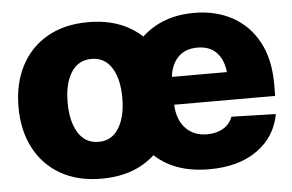

<svg xmlns="http://www.w3.org/2000/svg" viewBox="-44 -615 1047 688"><g transform="rotate(-5 479.0 -271.5)"><path d="M295.4 10.3Q209.5 10.3 147.9 -25.1Q86.4 -60.5 53.5 -123.8Q20.5 -187 20.5 -271Q20.5 -355 53.5 -418.5Q86.4 -481.9 147.9 -517.3Q209.5 -552.7 295.4 -552.7Q381.3 -552.7 443.1 -517.3Q504.9 -481.9 537.8 -418.5Q570.8 -355 570.8 -271Q570.8 -187 537.8 -123.8Q504.9 -60.5 443.1 -25.1Q381.3 10.3 295.4 10.3ZM296.4 -122.1Q343.3 -122.1 368.7 -163.1Q394 -204.1 394 -272Q394 -339.8 368.7 -380.1Q343.3 -420.4 296.4 -420.4Q248 -420.4 222.7 -380.1Q197.3 -339.8 197.3 -272Q197.3 -204.1 222.7 -163.1Q248 -122.1 296.4 -122.1ZM682.1 10.3Q553.2 10.3 479.7 -64.7Q406.2 -139.6 406.2 -271Q406.2 -355.5 439.2 -418.7Q472.2 -481.9 533 -517.3Q593.8 -552.7 675.8 -552.7Q753.4 -552.7 813 -520.5Q872.6 -488.3 906.5 -426Q940.4 -363.8 940.4 -273.9V-231H577.1Q579.1 -177.2 608.4 -146.2Q637.7 -115.2 685.1 -115.2Q719.2 -115.2 743.4 -129.4Q767.6 -143.6 777.8 -170.4L937 -166Q922.4 -85.4 855.7 -37.6Q789.1 10.3 682.1 10.3ZM677.7 -427.7Q633.3 -427.7 607.9 -401.6Q582.5 -375.5 577.6 -331.1H775.4Q770.5 -376.5 745.8 -402.1Q721.2 -427.7 677.7 -427.7Z"/></g></svg>

Font: Inter Tight ExtraBold
Style: Regular
Weight: 800
Designer: Rasmus Andersson
Foundry: rsms
Version: Version 3.004; ttfautohint (v1.8.4.7-5d5b)